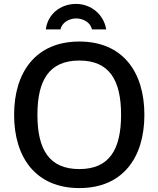

<svg xmlns="http://www.w3.org/2000/svg" viewBox="-20 -947 808 980"><path d="M385 -638C538 -638 598 -538 598 -361C598 -184 538 -84 385 -84C231 -84 171 -184 171 -361C171 -538 231 -638 385 -638ZM717 -361C717 -579 607 -735 385 -735C163 -735 52 -579 52 -361C52 -143 163 13 385 13C607 13 717 -143 717 -361ZM522 -797C510 -873 445 -927 368 -927C288 -927 223 -874 214 -797H289C295 -832 334 -853 369 -853C404 -853 443 -832 449 -797Z"/></svg>

Font: Perun Medium
Style: Regular
Weight: 500
Foundry: Copyright (c) Stefan Peev, Context Ltd, 2016
Version: Version 1.089